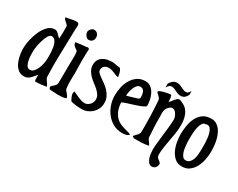

<svg xmlns="http://www.w3.org/2000/svg" viewBox="-100 -1157 2199 1771"><g transform="rotate(30 999.0 -272.0)"><path d="M319 -670Q333 -670 338.5 -662.5Q344 -655 344.5 -644.5Q345 -634 343.5 -622.5Q342 -611 342 -602Q340 -475 335.5 -348Q331 -221 336 -95Q336 -84 342 -74Q348 -64 355 -54Q362 -44 369 -33.5Q376 -23 378 -11Q348 -6 318.5 -3Q289 0 259 0Q255 -17 255 -34.5Q255 -52 255 -69Q243 -56 232.5 -42Q222 -28 209.5 -16Q197 -4 182 3.5Q167 11 147 11Q106 11 80 -13Q54 -37 39 -72Q24 -107 18 -146.5Q12 -186 13 -218Q13 -251 23.5 -300.5Q34 -350 54.5 -396Q75 -442 106.5 -475Q138 -508 181 -508Q192 -508 202 -502Q212 -496 221 -487Q230 -478 238.5 -468.5Q247 -459 255 -453Q258 -486 258 -520Q258 -538 258 -556Q258 -574 257 -591Q252 -599 244 -606Q236 -613 228 -619.5Q220 -626 214 -634Q208 -642 207 -653Q234 -656 263.5 -663Q293 -670 319 -670ZM105 -237Q105 -222 105.5 -194Q106 -166 111.5 -138Q117 -110 129 -89.5Q141 -69 164 -69Q188 -69 204.5 -88Q221 -107 232 -133.5Q243 -160 248.5 -188Q254 -216 254 -234Q254 -246 254.5 -266Q255 -286 253.5 -309Q252 -332 248 -355Q244 -378 236.5 -396.5Q229 -415 216.5 -427Q204 -439 186 -439Q167 -439 152 -413Q137 -387 126.5 -353Q116 -319 110.5 -285.5Q105 -252 105 -237Z M495 -686Q520 -686 533.5 -669Q547 -652 546 -629Q545 -606 531.5 -592.5Q518 -579 494 -579Q485 -579 476.5 -585Q468 -591 461.5 -600Q455 -609 451.5 -619Q448 -629 448 -638Q449 -654 463.5 -670Q478 -686 495 -686ZM515 -513Q519 -516 525 -516Q535 -514 541 -508Q543 -498 541.5 -488Q540 -478 540 -468Q539 -426 538.5 -384Q538 -342 540 -300Q542 -249 539.5 -194.5Q537 -140 544 -89Q545 -79 552 -70.5Q559 -62 567 -53Q575 -44 582 -33.5Q589 -23 590 -11Q571 -3 550 -1Q529 1 507 1Q485 1 463.5 -1Q442 -3 422 -3Q413 -3 408.5 -12.5Q404 -22 405 -30Q412 -39 420.5 -46Q429 -53 436.5 -60.5Q444 -68 449.5 -77Q455 -86 455 -99Q456 -170 456 -240.5Q456 -311 458 -383Q458 -395 457 -410.5Q456 -426 452 -437Q444 -443 435.5 -448.5Q427 -454 419.5 -460.5Q412 -467 407 -475Q402 -483 402 -494V-500Q430 -505 458 -507.5Q486 -510 515 -513Z M791 -512Q805 -512 818 -509Q831 -506 844 -504Q854 -502 864 -502.5Q874 -503 881 -493Q891 -477 896.5 -456Q902 -435 904 -416Q888 -418 875 -423.5Q862 -429 848.5 -434.5Q835 -440 820.5 -444.5Q806 -449 788 -449Q761 -449 743 -434Q725 -419 725 -391Q725 -376 739 -362.5Q753 -349 774 -334Q795 -319 820 -301.5Q845 -284 866 -261Q887 -238 901 -209Q915 -180 914 -142Q914 -111 901 -84Q888 -57 867 -37Q846 -17 818.5 -5.5Q791 6 760 6Q751 6 732.5 5.5Q714 5 694 2.5Q674 0 657.5 -4Q641 -8 638 -15Q631 -31 623.5 -46Q616 -61 616 -79Q617 -85 618 -91Q619 -97 622 -102Q638 -95 654 -87Q670 -79 686.5 -72Q703 -65 720 -60Q737 -55 756 -55Q772 -55 785.5 -62.5Q799 -70 809 -81.5Q819 -93 824.5 -107.5Q830 -122 830 -136Q830 -162 816.5 -183Q803 -204 782.5 -222.5Q762 -241 737.5 -259Q713 -277 692.5 -298Q672 -319 658 -345Q644 -371 645 -404Q646 -435 659 -456Q672 -477 692.5 -489.5Q713 -502 738.5 -507Q764 -512 791 -512Z M1143 -512Q1177 -512 1201 -493.5Q1225 -475 1240 -447Q1255 -419 1262 -386.5Q1269 -354 1269 -327Q1269 -316 1259 -310Q1235 -296 1208 -286.5Q1181 -277 1153 -268Q1125 -259 1097.5 -250.5Q1070 -242 1045 -230Q1048 -176 1063.5 -141Q1079 -106 1101 -84.5Q1123 -63 1148.5 -52Q1174 -41 1197.5 -35Q1221 -29 1239 -24Q1257 -19 1265 -11Q1250 3 1230.5 7Q1211 11 1191 11Q1138 11 1095.5 -12.5Q1053 -36 1023 -74.5Q993 -113 977 -160.5Q961 -208 961 -256Q961 -298 970.5 -343Q980 -388 1002 -425.5Q1024 -463 1058.5 -487.5Q1093 -512 1143 -512ZM1054 -315V-306L1164 -339Q1167 -343 1171 -345Q1175 -347 1179 -350Q1179 -364 1178 -380.5Q1177 -397 1172 -411Q1167 -425 1156.5 -434.5Q1146 -444 1127 -444Q1108 -444 1094.5 -429.5Q1081 -415 1072 -394.5Q1063 -374 1058.5 -352Q1054 -330 1054 -315Z M1403 -522Q1410 -522 1413.5 -513Q1417 -504 1418.5 -492Q1420 -480 1420.5 -468.5Q1421 -457 1422 -451Q1429 -457 1438 -469Q1447 -481 1456.5 -493Q1466 -505 1475.5 -513.5Q1485 -522 1495 -522Q1505 -522 1514 -517.5Q1523 -513 1532 -509Q1562 -497 1581 -476Q1600 -455 1610.5 -429Q1621 -403 1625 -373Q1629 -343 1628 -314Q1628 -275 1621.5 -235Q1615 -195 1607.5 -154.5Q1600 -114 1593.5 -73.5Q1587 -33 1586 5Q1586 24 1590 34Q1594 44 1601.5 50Q1609 56 1617.5 62Q1626 68 1635 80Q1637 85 1635 90Q1635 110 1620.5 126Q1606 142 1586 142Q1563 142 1549 125.5Q1535 109 1527.5 86.5Q1520 64 1517.5 39.5Q1515 15 1515 -1Q1516 -41 1520.5 -83.5Q1525 -126 1530 -168.5Q1535 -211 1539.5 -253Q1544 -295 1545 -335Q1545 -347 1540 -361.5Q1535 -376 1527 -389.5Q1519 -403 1507.5 -412Q1496 -421 1483 -421Q1466 -421 1455 -410Q1438 -396 1431 -383Q1424 -370 1421.5 -355.5Q1419 -341 1420 -324.5Q1421 -308 1421 -289Q1420 -235 1423 -181.5Q1426 -128 1429 -74Q1437 -57 1448.5 -43Q1460 -29 1468 -12Q1433 -4 1395 -2.5Q1357 -1 1322 -1Q1307 -1 1293 -15Q1306 -32 1324 -49.5Q1342 -67 1343 -90Q1344 -169 1341.5 -254.5Q1339 -340 1333 -418Q1332 -431 1324.5 -440.5Q1317 -450 1308.5 -457.5Q1300 -465 1293 -471.5Q1286 -478 1286 -485Q1286 -491 1302.5 -498Q1319 -505 1339.5 -510Q1360 -515 1378.5 -518.5Q1397 -522 1403 -522ZM1556 -608Q1547 -586 1530.5 -571Q1514 -556 1487 -556Q1470 -556 1456 -561.5Q1442 -567 1429.5 -573Q1417 -579 1404.5 -584.5Q1392 -590 1379 -590Q1361 -590 1349.5 -578.5Q1338 -567 1330 -553V-595Q1342 -615 1359.5 -630Q1377 -645 1403 -645Q1420 -645 1433.5 -640Q1447 -635 1460 -628.5Q1473 -622 1485.5 -616.5Q1498 -611 1513 -611Q1529 -611 1539 -622.5Q1549 -634 1555 -646Z M1843 -516Q1874 -516 1897 -502.5Q1920 -489 1936.5 -467Q1953 -445 1964 -417Q1975 -389 1981 -359Q1987 -329 1989 -300.5Q1991 -272 1991 -249Q1991 -211 1982.5 -166.5Q1974 -122 1954.5 -84.5Q1935 -47 1903 -22Q1871 3 1823 3Q1777 3 1746.5 -24Q1716 -51 1698 -90.5Q1680 -130 1673 -175Q1666 -220 1666 -256Q1667 -298 1674.5 -344Q1682 -390 1701.5 -428.5Q1721 -467 1755 -491.5Q1789 -516 1843 -516ZM1819 -445Q1799 -445 1787 -426Q1775 -407 1769 -382Q1763 -357 1760.5 -331Q1758 -305 1758 -292Q1758 -279 1757.5 -257.5Q1757 -236 1758.5 -210.5Q1760 -185 1764 -159Q1768 -133 1775.5 -112Q1783 -91 1795 -77.5Q1807 -64 1826 -64Q1851 -64 1866.5 -80Q1882 -96 1890 -118.5Q1898 -141 1900.5 -166Q1903 -191 1903 -209Q1903 -222 1903.5 -245Q1904 -268 1903 -294.5Q1902 -321 1898.5 -348.5Q1895 -376 1887.5 -398.5Q1880 -421 1868 -435Q1856 -449 1837 -449Q1832 -449 1828 -448Q1824 -447 1819 -445Z"/></g></svg>

Font: Teutonic
Style: Regular
Weight: 400
Designer: Peter Wiegel
Foundry: Peter Wiegel
Version: 1.000